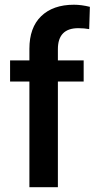

<svg xmlns="http://www.w3.org/2000/svg" viewBox="-20 -780 394 800"><path d="M102.5 0H221.2V-440.4H328.6V-528.3H221.2V-575.2C221.2 -633.3 249.5 -662.6 306.2 -662.6C323.2 -662.6 338.4 -661.1 351.6 -658.7L354.5 -751.5C331.1 -757.3 309.1 -760.3 288.1 -760.3C229.5 -760.3 184.1 -744.1 151.4 -712.4C118.7 -680.7 102.5 -635.3 102.5 -576.7V-528.3H22V-440.4H102.5Z"/></svg>

Font: Shabnam FD Medium
Style: Regular
Weight: 500
Foundry: DejaVu fonts team - Redesigned by Saber Rastikerdar - Based on Vazir font
Version: Version 5.00;October 20, 2019;FontCreator 12.0.0.2547 64-bit